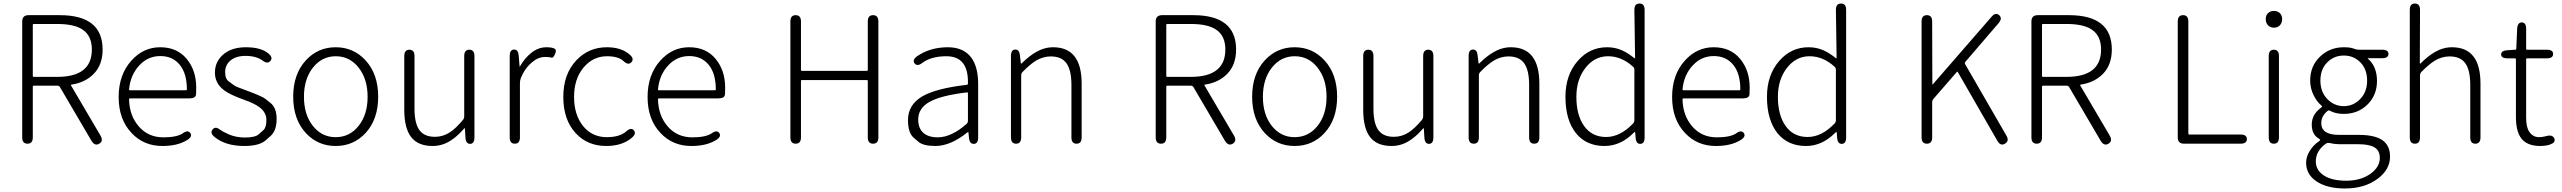

<svg xmlns="http://www.w3.org/2000/svg" viewBox="-20 -815 14529 1089"><path d="M136 0Q106 0 106 -36V-693Q106 -729 142 -729H319Q562 -729 562 -534Q562 -449 513.5 -398Q465 -347 385 -335Q380 -334 383 -330L550 -46Q568 -15 543 0Q518 15 499 -16L320 -321Q315 -329 306 -329H171Q166 -329 166 -324V-36Q166 0 136 0ZM166 -384Q166 -379 171 -379H305Q501 -379 501 -534Q501 -611 450 -646Q403 -679 305 -679H171Q166 -679 166 -674Z M901 13Q795 13 726 -61Q653 -138 653 -264.5Q653 -391 725 -471Q793 -547 888.5 -547Q984 -547 1038.5 -481.5Q1093 -416 1093 -318Q1093 -299 1092 -280Q1090 -257 1055 -257H717Q712 -257 712 -252Q714 -159 767.5 -97.5Q821 -36 907 -36Q983 -36 1017 -59Q1046 -80 1060 -60Q1073 -40 1042 -21Q988 13 901 13ZM712 -308Q712 -303 717 -303H1035Q1040 -303 1040 -308Q1040 -398 999.5 -447.5Q959 -497 889.5 -497Q820 -497 772 -446Q720 -392 712 -308Z M1366 13Q1259 13 1197 -38Q1169 -61 1186 -81Q1202 -101 1230 -78Q1240 -70 1275 -54Q1318 -35 1369 -35Q1427 -35 1447 -53Q1460 -65 1474 -77Q1491 -92 1491 -135Q1491 -178 1450 -208Q1422 -229 1362 -250Q1284 -278 1251 -303Q1199 -342 1199 -403Q1199 -464 1244 -504Q1292 -547 1374 -547Q1460 -547 1502 -512Q1530 -489 1514 -470Q1498 -450 1470 -471Q1434 -498 1373 -498Q1316 -498 1285 -470Q1257 -445 1257 -406Q1257 -367 1279 -352Q1294 -341 1309 -330Q1316 -324 1377 -302L1388 -298Q1468 -268 1484 -255Q1498 -244 1512 -233Q1549 -205 1549 -140Q1549 -75 1515 -44Q1502 -32 1488 -20Q1451 13 1366 13Z M1715 -60Q1643 -138 1643 -266.5Q1643 -395 1715 -473Q1783 -547 1884 -547Q1985 -547 2053 -473Q2125 -395 2125 -266.5Q2125 -138 2053 -60Q1985 13 1884 13Q1783 13 1715 -60ZM1754.5 -101Q1805 -37 1884 -37Q1963 -37 2014 -101Q2065 -165 2065 -266Q2065 -367 2014 -431.5Q1963 -496 1884.5 -496Q1806 -496 1755 -431.5Q1704 -367 1704 -266Q1704 -165 1754.5 -101Z M2434 13Q2351 13 2312 -37.5Q2273 -88 2273 -192V-497Q2273 -533 2302 -533Q2331 -533 2331 -497V-199Q2331 -116 2358.5 -77.5Q2386 -39 2447 -39Q2492 -39 2531 -64Q2566 -87 2605 -134Q2613 -143 2613 -155V-497Q2613 -533 2642 -533Q2671 -533 2671 -497V-36Q2671 0 2647 1Q2622 1 2620 -34L2617 -83Q2617 -88 2615.5 -88Q2614 -88 2607 -80Q2571 -39 2532 -15Q2486 13 2434 13Z M2900 0Q2871 0 2871 -36V-497Q2871 -533 2895 -534Q2919 -535 2922 -500L2927 -439Q2927 -434 2929 -438Q2956 -486 2995 -516.5Q3034 -547 3079 -547Q3110 -547 3124.5 -539.5Q3139 -532 3128 -508Q3117 -484 3107.5 -488Q3098 -492 3072 -492Q3033 -492 2998 -462Q2956 -427 2934 -372Q2929 -358 2929 -343V-36Q2929 0 2900 0Z M3419 13Q3312 13 3245 -60Q3175 -136 3175 -265.5Q3175 -395 3249 -473Q3319 -547 3422 -547Q3505 -547 3552 -505Q3579 -481 3561 -462Q3544 -443 3517 -468Q3488 -496 3423 -496Q3343 -496 3289.5 -431.5Q3236 -367 3236 -265.5Q3236 -164 3287 -100.5Q3338 -37 3422 -37Q3495 -37 3532 -70Q3559 -94 3575 -76Q3591 -57 3564 -34Q3509 13 3419 13Z M3901 13Q3795 13 3726 -61Q3653 -138 3653 -264.5Q3653 -391 3725 -471Q3793 -547 3888.5 -547Q3984 -547 4038.5 -481.5Q4093 -416 4093 -318Q4093 -299 4092 -280Q4090 -257 4055 -257H3717Q3712 -257 3712 -252Q3714 -159 3767.5 -97.5Q3821 -36 3907 -36Q3983 -36 4017 -59Q4046 -80 4060 -60Q4073 -40 4042 -21Q3988 13 3901 13ZM3712 -308Q3712 -303 3717 -303H4035Q4040 -303 4040 -308Q4040 -398 3999.5 -447.5Q3959 -497 3889.5 -497Q3820 -497 3772 -446Q3720 -392 3712 -308Z M4493 0Q4463 0 4463 -36V-693Q4463 -729 4493 -729Q4523 -729 4523 -693V-418Q4523 -413 4528 -413H4897Q4902 -413 4902 -418V-693Q4902 -729 4932 -729Q4962 -729 4962 -693V-36Q4962 0 4932 0Q4902 0 4902 -36V-356Q4902 -361 4897 -361H4528Q4523 -361 4523 -356V-36Q4523 0 4493 0Z M5285 13Q5217 13 5189 -11Q5175 -23 5161 -35Q5130 -63 5130 -134Q5130 -221 5212 -269Q5291 -314 5464 -334Q5470 -335 5470 -341Q5474 -496 5348 -496Q5261 -496 5211 -458Q5182 -436 5167 -456Q5153 -476 5183 -497Q5257 -547 5356 -547Q5446 -547 5490 -487Q5528 -434 5528 -338V-35Q5528 0 5504 1Q5479 2 5476 -33L5473 -63Q5472 -68 5468 -65Q5372 13 5285 13ZM5297 -36Q5340 -36 5382 -57Q5421 -76 5462 -112Q5470 -119 5470 -130V-287Q5470 -292 5465 -291Q5317 -274 5250 -236Q5188 -200 5188 -137Q5188 -85 5220 -59Q5249 -36 5297 -36Z M5743 0Q5714 0 5714 -36V-498Q5714 -533 5738 -534Q5762 -535 5765 -500L5770 -457Q5770 -452 5774 -455Q5818 -498 5855 -519Q5903 -547 5953 -547Q6115 -547 6115 -341V-36Q6115 0 6086 0Q6057 0 6057 -36V-333Q6057 -417 6029 -456Q6001 -495 5940 -495Q5896 -495 5856 -471Q5822 -450 5780 -407Q5772 -399 5772 -387V-36Q5772 0 5743 0Z M6565 0Q6535 0 6535 -36V-693Q6535 -729 6571 -729H6748Q6991 -729 6991 -534Q6991 -449 6942.5 -398Q6894 -347 6814 -335Q6809 -334 6812 -330L6979 -46Q6997 -15 6972 0Q6947 15 6928 -16L6749 -321Q6744 -329 6735 -329H6600Q6595 -329 6595 -324V-36Q6595 0 6565 0ZM6595 -384Q6595 -379 6600 -379H6734Q6930 -379 6930 -534Q6930 -611 6879 -646Q6832 -679 6734 -679H6600Q6595 -679 6595 -674Z M7154 -60Q7082 -138 7082 -266.5Q7082 -395 7154 -473Q7222 -547 7323 -547Q7424 -547 7492 -473Q7564 -395 7564 -266.5Q7564 -138 7492 -60Q7424 13 7323 13Q7222 13 7154 -60ZM7193.5 -101Q7244 -37 7323 -37Q7402 -37 7453 -101Q7504 -165 7504 -266Q7504 -367 7453 -431.5Q7402 -496 7323.5 -496Q7245 -496 7194 -431.5Q7143 -367 7143 -266Q7143 -165 7193.5 -101Z M7873 13Q7790 13 7751 -37.5Q7712 -88 7712 -192V-497Q7712 -533 7741 -533Q7770 -533 7770 -497V-199Q7770 -116 7797.5 -77.5Q7825 -39 7886 -39Q7931 -39 7970 -64Q8005 -87 8044 -134Q8052 -143 8052 -155V-497Q8052 -533 8081 -533Q8110 -533 8110 -497V-36Q8110 0 8086 1Q8061 1 8059 -34L8056 -83Q8056 -88 8054.5 -88Q8053 -88 8046 -80Q8010 -39 7971 -15Q7925 13 7873 13Z M8339 0Q8310 0 8310 -36V-498Q8310 -533 8334 -534Q8358 -535 8361 -500L8366 -457Q8366 -452 8370 -455Q8414 -498 8451 -519Q8499 -547 8549 -547Q8711 -547 8711 -341V-36Q8711 0 8682 0Q8653 0 8653 -36V-333Q8653 -417 8625 -456Q8597 -495 8536 -495Q8492 -495 8452 -471Q8418 -450 8376 -407Q8368 -399 8368 -387V-36Q8368 0 8339 0Z M9080 13Q8978 13 8919 -59Q8859 -134 8859 -266Q8859 -391 8930 -471Q8997 -547 9095 -547Q9140 -547 9179 -530Q9211 -516 9250 -485Q9254 -482 9254 -487L9250 -759Q9250 -795 9279 -795Q9308 -795 9308 -759V-35Q9308 0 9284 1Q9260 2 9257 -33L9255 -61Q9254 -67 9252.5 -67Q9251 -67 9243 -59Q9171 13 9080 13ZM9242 -114Q9250 -122 9250 -134V-419Q9250 -430 9242 -437Q9177 -496 9100.5 -496Q9024 -496 8972.5 -430Q8921 -364 8921 -266Q8921 -161 8965.5 -99.5Q9010 -38 9089.5 -38Q9169 -38 9242 -114Z M9712 13Q9606 13 9537 -61Q9464 -138 9464 -264.5Q9464 -391 9536 -471Q9604 -547 9699.5 -547Q9795 -547 9849.5 -481.5Q9904 -416 9904 -318Q9904 -299 9903 -280Q9901 -257 9866 -257H9528Q9523 -257 9523 -252Q9525 -159 9578.5 -97.5Q9632 -36 9718 -36Q9794 -36 9828 -59Q9857 -80 9871 -60Q9884 -40 9853 -21Q9799 13 9712 13ZM9523 -308Q9523 -303 9528 -303H9846Q9851 -303 9851 -308Q9851 -398 9810.5 -447.5Q9770 -497 9700.5 -497Q9631 -497 9583 -446Q9531 -392 9523 -308Z M10223 13Q10121 13 10062 -59Q10002 -134 10002 -266Q10002 -391 10073 -471Q10140 -547 10238 -547Q10283 -547 10322 -530Q10354 -516 10393 -485Q10397 -482 10397 -487L10393 -759Q10393 -795 10422 -795Q10451 -795 10451 -759V-35Q10451 0 10427 1Q10403 2 10400 -33L10398 -61Q10397 -67 10395.5 -67Q10394 -67 10386 -59Q10314 13 10223 13ZM10385 -114Q10393 -122 10393 -134V-419Q10393 -430 10385 -437Q10320 -496 10243.5 -496Q10167 -496 10115.5 -430Q10064 -364 10064 -266Q10064 -161 10108.5 -99.5Q10153 -38 10232.5 -38Q10312 -38 10385 -114Z M10909 0Q10879 0 10879 -36V-693Q10879 -729 10909 -729Q10939 -729 10939 -693L10940 -338Q10940 -333 10943 -337L11275 -719Q11298 -747 11319 -729Q11339 -711 11316 -684L11127 -464Q11122 -458 11126 -451L11360 -46Q11378 -15 11352 0Q11327 15 11309 -16L11084 -407Q11082 -411 11079 -407L10947 -255Q10939 -246 10939 -234V-36Q10939 0 10909 0Z M11532 0Q11502 0 11502 -36V-693Q11502 -729 11538 -729H11715Q11958 -729 11958 -534Q11958 -449 11909.5 -398Q11861 -347 11781 -335Q11776 -334 11779 -330L11946 -46Q11964 -15 11939 0Q11914 15 11895 -16L11716 -321Q11711 -329 11702 -329H11567Q11562 -329 11562 -324V-36Q11562 0 11532 0ZM11562 -384Q11562 -379 11567 -379H11701Q11897 -379 11897 -534Q11897 -611 11846 -646Q11799 -679 11701 -679H11567Q11562 -679 11562 -674Z M12368 0Q12332 0 12332 -36V-693Q12332 -729 12362 -729Q12392 -729 12392 -693V-57Q12392 -52 12397 -52H12688Q12724 -52 12724 -26Q12724 0 12688 0Z M12877 0Q12848 0 12848 -36V-497Q12848 -533 12877 -533Q12906 -533 12906 -497V-36Q12906 0 12877 0ZM12877.5 -658Q12857 -658 12844 -671.5Q12831 -685 12831 -706.5Q12831 -728 12844 -740.5Q12857 -753 12877.5 -753Q12898 -753 12911 -740.5Q12924 -728 12924 -706.5Q12924 -685 12911 -671.5Q12898 -658 12877.5 -658Z M13280 254Q13180 254 13120 214.5Q13060 175 13060 108Q13060 73 13081.5 39.5Q13103 6 13132 -13Q13140 -19 13140 -21.5Q13140 -24 13132 -29Q13092 -52 13092 -108.5Q13092 -165 13143 -203Q13151 -209 13151 -211Q13151 -213 13143 -220Q13123 -236 13104 -272Q13083 -313 13083 -358Q13083 -440 13138.5 -493.5Q13194 -547 13274 -547Q13311 -547 13331 -539Q13345 -533 13360 -533H13491Q13527 -533 13527 -509Q13527 -485 13491 -485H13412Q13407 -485 13411 -482Q13462 -437 13462 -356Q13462 -275 13408 -222Q13354 -169 13274 -169Q13226 -169 13195 -187Q13188 -191 13182 -186Q13146 -157 13146 -117Q13146 -50 13246 -50H13358Q13449 -50 13492.5 -20Q13536 10 13536 73Q13536 146 13467 198Q13393 254 13280 254ZM13426 170Q13478 132 13478 81Q13478 39 13448 21Q13418 3 13357 3H13248Q13222 3 13192 -4Q13181 -6 13172 0Q13115 40 13115 101Q13115 150 13160.5 180Q13206 210 13288 210Q13370 210 13426 170ZM13180 -253.5Q13219 -213 13273.5 -213Q13328 -213 13367 -253.5Q13406 -294 13406 -358Q13406 -422 13368 -461Q13330 -500 13274 -500Q13218 -500 13179.5 -461Q13141 -422 13141 -358Q13141 -294 13180 -253.5Z M13677 0Q13648 0 13648 -36V-759Q13648 -795 13677 -795Q13706 -795 13706 -759L13705 -456Q13705 -451 13709 -455Q13751 -497 13789 -519Q13837 -547 13887 -547Q14049 -547 14049 -341V-36Q14049 0 14020 0Q13991 0 13991 -36V-333Q13991 -417 13963 -456Q13935 -495 13874 -495Q13830 -495 13790 -471Q13756 -450 13714 -407Q13706 -399 13706 -387V-36Q13706 0 13677 0Z M14387 13Q14312 13 14279 -32Q14250 -72 14250 -152V-479Q14250 -484 14245 -484H14203Q14167 -484 14166 -506Q14166 -528 14201 -530L14246 -533Q14252 -533 14252 -539L14257 -652Q14259 -688 14284 -688Q14308 -687 14308 -651V-538Q14308 -533 14313 -533H14425Q14461 -533 14461 -509Q14461 -484 14425 -484H14313Q14308 -484 14308 -479V-148Q14308 -93 14326 -67Q14347 -37 14381 -37Q14397 -37 14413 -41L14426 -44Q14459 -52 14468 -29Q14477 -7 14443 5Q14420 13 14387 13Z"/></svg>

Font: Resource Han Rounded KR Light
Style: Regular
Weight: 300
Designer: Cyano Hao (round all glyphs); Ryoko NISHIZUKA 西塚涼子 (kana, bopomofo & ideographs); Paul D. Hunt (Latin, Greek & Cyrillic)
Foundry: Cyano Hao
Version: 0.990